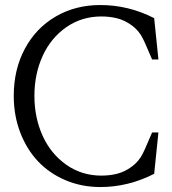

<svg xmlns="http://www.w3.org/2000/svg" viewBox="-20 -735 691 771"><path d="M35.2 -350.1Q35.2 -455.6 79.6 -538.8Q124 -622.1 203.4 -668.5Q282.7 -714.8 382.8 -714.8Q496.1 -714.8 599.1 -662.1L616.2 -496.1H590.8Q585.4 -507.3 573.7 -535.6Q562 -564 554.2 -579.1Q538.1 -612.3 509.3 -633.1Q480.5 -653.8 450.7 -661.4Q420.9 -668.9 387.2 -668.9Q308.1 -668.9 246.1 -625.7Q184.1 -582.5 151.1 -510Q118.2 -437.5 118.2 -350.1Q118.2 -262.7 151.1 -189.9Q184.1 -117.2 246.1 -73.5Q308.1 -29.8 387.2 -29.8Q420.9 -29.8 450.7 -37.4Q480.5 -44.9 509.3 -65.9Q538.1 -86.9 554.2 -120.1Q562 -135.3 573.7 -163.6Q585.4 -191.9 590.8 -203.1H616.2L599.1 -37.1Q495.1 16.1 382.8 16.1Q308.1 16.1 243.4 -11.2Q178.7 -38.6 133.1 -86.7Q87.4 -134.8 61.3 -202.9Q35.2 -271 35.2 -350.1Z"/></svg>

Font: LT Superior Serif
Style: Regular
Weight: 400
Designer: Daniel Lyons
Foundry: LyonsType
Version: Version 2.120;FEAKit 1.0